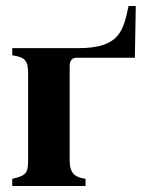

<svg xmlns="http://www.w3.org/2000/svg" viewBox="-20 -622 491 642"><path d="M431 -429 434 -602H410C392 -521 382 -461 242 -461H21V-437C65 -431 74 -418 74 -376V-88C74 -42 67 -35 21 -24V0H266V-24C231 -29 213 -42 213 -85V-402C213 -421 223 -429 237 -429Z"/></svg>

Font: XITS Math
Style: Bold
Weight: 700
Designer: MicroPress Inc., with final additions and corrections provided by Coen Hoffman, Elsevier (retired)
Version: Version 1.105